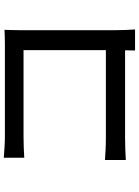

<svg xmlns="http://www.w3.org/2000/svg" viewBox="124 -860 751 1040"><g transform="rotate(-90 500.0 -340.5)"><path d="M165 -696V-585C191 -587 242 -589 281 -589H748V-143H269C226 -143 182 -146 153 -148V-35C182 -37 232 -39 273 -39H747C747 -18 746 1 746 15H860C858 -7 856 -56 856 -91V-608C856 -634 857 -670 858 -692C840 -691 805 -690 778 -690H281C248 -690 200 -693 165 -696Z"/></g></svg>

Font: DAIFUKU Sans JP Medium
Style: Regular
Weight: 500
Designer: Original font ‘Source Han Sans JP’ : Ryoko NISHIZUKA  (kana, bopomofo & ideographs); Paul D. Hunt (Latin, Greek & Cyrill
Foundry: Daifuku
Version: Version 1.000